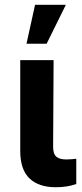

<svg xmlns="http://www.w3.org/2000/svg" viewBox="-20 -784 344 810"><path d="M206.1 -530.3 204.1 -165Q204.1 -134.3 217.8 -122.8Q231.4 -111.3 259.8 -111.3Q271.5 -111.3 282.5 -112.3Q293.5 -113.3 301.8 -114.3V-7.8Q265.1 5.9 214.8 5.9Q143.6 5.9 104.5 -31.2Q65.4 -68.4 65.4 -147.5V-530.3ZM127.9 -763.7H257.8L176.8 -599.6H91.8Z"/></svg>

Font: Pretendard JP
Style: Bold
Weight: 700
Designer: Base glyphs from Inter by Rasmus Andersson; Hangeul glyphs from Noto Sans CJK(Source Han Sans) by Jang Soo-young and Kan
Foundry: Kil Hyung-jin
Version: Version 1.309